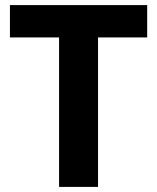

<svg xmlns="http://www.w3.org/2000/svg" viewBox="-20 -734 617 754"><path d="M365 0H212V-587H19V-714H558V-587H365Z"/></svg>

Font: Noto Sans Lao
Style: Bold
Weight: 700
Designer: Monotype Design Team
Foundry: Monotype Imaging Inc.
Version: Version 2.003